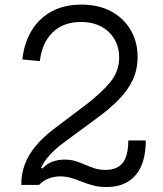

<svg xmlns="http://www.w3.org/2000/svg" viewBox="-20 -782 688 812"><path d="M596.5 -188Q596.5 -91.5 553.5 -41.2Q510.5 9 430.5 9Q399 9 373.8 2.2Q348.5 -4.5 326.2 -13.5Q304 -22.5 282 -29.2Q260 -36 234.5 -36Q211 -36 187.5 -27.8Q164 -19.5 145.5 0L117.5 -1.5L144 -82L159.5 -69Q175 -87.5 199 -97.2Q223 -107 253 -107Q280 -107 301 -100.2Q322 -93.5 341 -85Q360 -76.5 380.2 -70Q400.5 -63.5 426 -63.5Q475.5 -63.5 499 -93.2Q522.5 -123 522.5 -188ZM339.5 -336Q406.5 -387 445.2 -433.2Q484 -479.5 484 -539Q484 -581 464.8 -615Q445.5 -649 409.2 -669Q373 -689 322 -689Q247.5 -689 202.5 -644.8Q157.5 -600.5 148.5 -523.5L74.5 -530.5Q82.5 -602.5 114.8 -654.5Q147 -706.5 200 -734.5Q253 -762.5 324 -762.5Q398.5 -762.5 451.8 -733Q505 -703.5 533.5 -653.5Q562 -603.5 562 -541.5Q562 -489 541.8 -445Q521.5 -401 483.2 -361.8Q445 -322.5 391.5 -283.5L252.5 -181Q215.5 -154 189.8 -125.8Q164 -97.5 151 -66.5Q138 -35.5 138 0H70V-4Q70 -47 84.8 -86.5Q99.5 -126 130 -163.2Q160.5 -200.5 207.5 -236.5Z"/></svg>

Font: Hepta Slab
Style: Regular
Weight: 400
Designer: Michael LaGattuta
Foundry: Michael LaGattuta
Version: Version 1.100